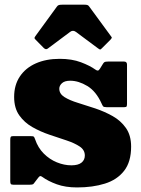

<svg xmlns="http://www.w3.org/2000/svg" viewBox="-20 -800 620 842"><path d="M171.5 -590Q181 -580.5 189.5 -587L288 -660.5Q300 -669.5 313 -660L410.5 -587.5Q417 -583 419 -582.8Q421 -582.5 426.5 -588L463.5 -625Q467.5 -629 469.5 -632.8Q471.5 -636.5 467.5 -640L371.5 -771Q368 -776.5 363.2 -778Q358.5 -779.5 348.5 -779.5H256Q245 -779.5 239.2 -778.2Q233.5 -777 229.5 -771L135.5 -642Q131 -635.5 131.2 -633Q131.5 -630.5 137 -625ZM425.5 -346Q429 -338 432 -334Q435 -330 447 -330H525.5Q534 -330 535.5 -333.8Q537 -337.5 537 -345.5V-516.5Q537 -530 524.5 -530H453.5Q442.5 -530 438.5 -527.8Q434.5 -525.5 430.5 -518.5L418.5 -499Q413.5 -491 409.2 -490.5Q405 -490 398 -495Q374.5 -512 334.8 -527Q295 -542 242 -542Q182 -542 137 -522Q92 -502 67 -464.5Q42 -427 42 -375Q42 -326 64.5 -294.2Q87 -262.5 122.2 -242.5Q157.5 -222.5 197 -209.2Q236.5 -196 271.8 -184.2Q307 -172.5 329.5 -157.5Q352 -142.5 352 -118Q352 -98.5 337.5 -86.8Q323 -75 293 -75Q261.5 -75 229.5 -88Q197.5 -101 172 -126.5Q146.5 -152 134 -189Q130.5 -199 128 -201Q125.5 -203 112.5 -203H37Q28.5 -203 26.8 -199Q25 -195 25 -186.5V-6Q25 3 27.2 6.5Q29.5 10 38 10H111Q122.5 10 125.5 7.5Q128.5 5 133 -1.5L148 -21Q152.5 -27 156 -27.8Q159.5 -28.5 165 -24.5Q191 -5.5 229 8.2Q267 22 318 22Q386.5 22 440 5.2Q493.5 -11.5 524.2 -50.8Q555 -90 555 -157Q555 -206.5 532.2 -238.8Q509.5 -271 473.8 -291Q438 -311 397.8 -324.5Q357.5 -338 321.5 -349Q285.5 -360 262.8 -374.2Q240 -388.5 240 -411Q240 -424.5 251.8 -435.2Q263.5 -446 288 -446Q324.5 -446 363 -422.8Q401.5 -399.5 425.5 -346Z"/></svg>

Font: Besley Black
Style: Regular
Weight: 900
Designer: Owen Earl
Foundry: indestructible type*
Version: Version 2.001